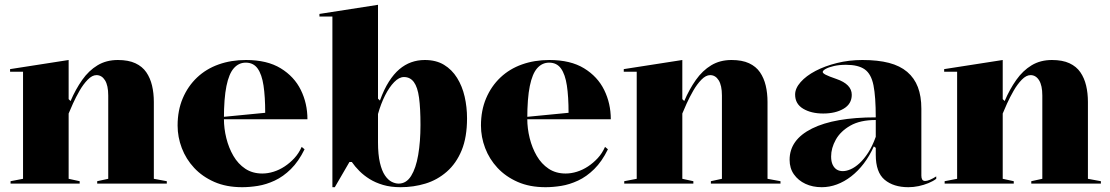

<svg xmlns="http://www.w3.org/2000/svg" viewBox="-20 -765 4623 800"><path d="M675 -10V0H385V-10L431 -20V-367Q431 -409 417.5 -430.5Q404 -452 382 -452Q364 -452 345.5 -433Q327 -414 311.5 -387Q296 -360 284 -333.5Q272 -307 266 -292V-20L312 -10V0H24V-10L76 -20V-466H22V-477L266 -515V-352L274 -344Q295 -393 322.5 -432Q350 -471 386.5 -493Q423 -515 471 -515Q515 -515 544 -501.5Q573 -488 589.5 -464Q606 -440 613.5 -408.5Q621 -377 621 -340V-20Z M1005 -515Q1093 -515 1149.5 -480.5Q1206 -446 1233.5 -390Q1261 -334 1261 -268H910V-278L1085 -295Q1085 -362 1078 -408.5Q1071 -455 1053.5 -479.5Q1036 -504 1004 -504Q975 -504 954.5 -481Q934 -458 923.5 -406.5Q913 -355 913 -270Q913 -230 923 -189.5Q933 -149 952.5 -115.5Q972 -82 1002 -62Q1032 -42 1073 -42Q1096 -42 1120 -49.5Q1144 -57 1166 -71.5Q1188 -86 1206.5 -106Q1225 -126 1237 -153L1249 -143Q1224 -92 1192 -60.5Q1160 -29 1124.5 -12.5Q1089 4 1054.5 9.5Q1020 15 989 15Q923 15 873 -7Q823 -29 789 -65.5Q755 -102 737.5 -148Q720 -194 720 -242Q720 -305 741.5 -355.5Q763 -406 801 -442Q839 -478 891 -496.5Q943 -515 1005 -515Z M1365 15V-696H1311V-707L1555 -745V-354L1563 -346Q1580 -393 1600.5 -425Q1621 -457 1644 -476.5Q1667 -496 1693.5 -505.5Q1720 -515 1750 -515Q1797 -515 1830 -495Q1863 -475 1884.5 -440.5Q1906 -406 1916 -362.5Q1926 -319 1926 -272Q1926 -193 1903.5 -138.5Q1881 -84 1841.5 -49.5Q1802 -15 1752.5 0Q1703 15 1649 15Q1608 15 1576 5.5Q1544 -4 1520 -19Q1496 -34 1477.5 -52.5Q1459 -71 1446 -90H1436L1375 15ZM1641 0Q1673 0 1693 -32Q1713 -64 1722.5 -119.5Q1732 -175 1732 -244Q1732 -314 1726 -358Q1720 -402 1704.5 -423Q1689 -444 1663 -444Q1643 -444 1622.5 -423Q1602 -402 1584.5 -367.5Q1567 -333 1555 -290V-172Q1555 -121 1563 -87Q1571 -53 1584 -34Q1597 -15 1612 -7.5Q1627 0 1641 0Z M2269 -515Q2357 -515 2413.5 -480.5Q2470 -446 2497.5 -390Q2525 -334 2525 -268H2174V-278L2349 -295Q2349 -362 2342 -408.5Q2335 -455 2317.5 -479.5Q2300 -504 2268 -504Q2239 -504 2218.5 -481Q2198 -458 2187.5 -406.5Q2177 -355 2177 -270Q2177 -230 2187 -189.5Q2197 -149 2216.5 -115.5Q2236 -82 2266 -62Q2296 -42 2337 -42Q2360 -42 2384 -49.5Q2408 -57 2430 -71.5Q2452 -86 2470.5 -106Q2489 -126 2501 -153L2513 -143Q2488 -92 2456 -60.5Q2424 -29 2388.5 -12.5Q2353 4 2318.5 9.5Q2284 15 2253 15Q2187 15 2137 -7Q2087 -29 2053 -65.5Q2019 -102 2001.5 -148Q1984 -194 1984 -242Q1984 -305 2005.5 -355.5Q2027 -406 2065 -442Q2103 -478 2155 -496.5Q2207 -515 2269 -515Z M3232 -10V0H2942V-10L2988 -20V-367Q2988 -409 2974.5 -430.5Q2961 -452 2939 -452Q2921 -452 2902.5 -433Q2884 -414 2868.5 -387Q2853 -360 2841 -333.5Q2829 -307 2823 -292V-20L2869 -10V0H2581V-10L2633 -20V-466H2579V-477L2823 -515V-352L2831 -344Q2852 -393 2879.5 -432Q2907 -471 2943.5 -493Q2980 -515 3028 -515Q3072 -515 3101 -501.5Q3130 -488 3146.5 -464Q3163 -440 3170.5 -408.5Q3178 -377 3178 -340V-20Z M3573 -515Q3638 -515 3684 -503Q3730 -491 3760 -465.5Q3790 -440 3804.5 -402Q3819 -364 3819 -312V-33Q3819 -23 3822.5 -17Q3826 -11 3835 -11Q3843 -11 3855 -16Q3867 -21 3881 -30V-20Q3868 -10 3848.5 -2Q3829 6 3807.5 10.5Q3786 15 3765 15Q3703 15 3666 -16Q3629 -47 3629 -120Q3629 -129 3629 -133Q3629 -137 3629 -140.5Q3629 -144 3629 -149L3621 -155Q3603 -115 3579 -83.5Q3555 -52 3526.5 -30Q3498 -8 3467 3.5Q3436 15 3404 15Q3366 15 3336 1Q3306 -13 3288 -38.5Q3270 -64 3270 -99Q3270 -183 3363.5 -229.5Q3457 -276 3629 -276Q3629 -362 3619.5 -409.5Q3610 -457 3583 -476Q3556 -495 3505 -495Q3477 -495 3455 -490Q3433 -485 3420.5 -478Q3408 -471 3408 -465Q3408 -460 3420.5 -453.5Q3433 -447 3465 -436Q3529 -414 3529 -370Q3529 -332 3495 -312Q3461 -292 3410 -292Q3360 -292 3326.5 -312Q3293 -332 3293 -371Q3293 -397 3316 -423Q3339 -449 3378 -469.5Q3417 -490 3467.5 -502.5Q3518 -515 3573 -515ZM3629 -265Q3564 -265 3523 -241.5Q3482 -218 3462.5 -183Q3443 -148 3443 -113Q3443 -92 3449.5 -78.5Q3456 -65 3466.5 -58.5Q3477 -52 3492 -52Q3507 -52 3525 -60Q3543 -68 3561.5 -85Q3580 -102 3597.5 -129Q3615 -156 3629 -195Z M4567 -10V0H4277V-10L4323 -20V-367Q4323 -409 4309.5 -430.5Q4296 -452 4274 -452Q4256 -452 4237.5 -433Q4219 -414 4203.5 -387Q4188 -360 4176 -333.5Q4164 -307 4158 -292V-20L4204 -10V0H3916V-10L3968 -20V-466H3914V-477L4158 -515V-352L4166 -344Q4187 -393 4214.5 -432Q4242 -471 4278.5 -493Q4315 -515 4363 -515Q4407 -515 4436 -501.5Q4465 -488 4481.5 -464Q4498 -440 4505.5 -408.5Q4513 -377 4513 -340V-20Z"/></svg>

Font: Kalnia Thin SemiBold
Style: Regular
Weight: 600
Version: Version 1.105